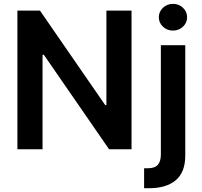

<svg xmlns="http://www.w3.org/2000/svg" viewBox="-20 -783 1058 1007"><path d="M669.9 -727.5V0H552.2L210 -495.6H203.1V0H71.3V-727.5H189.5L531.7 -231.9H538.1V-727.5ZM823.7 -545.9H951.7V31.2Q952.1 119.6 902.3 161.9Q852.5 204.1 762.2 204.1H735.8V99.6H754.4Q791.5 99.6 807.4 81.8Q823.2 64 823.7 29.8ZM887.2 -622.6Q856.4 -622.6 834.7 -643.1Q813 -663.6 813 -692.4Q813 -721.7 834.7 -742.2Q856.4 -762.7 887.2 -762.7Q918 -762.7 939.7 -742.2Q961.4 -721.7 961.4 -692.4Q961.4 -663.6 939.7 -643.1Q918 -622.6 887.2 -622.6Z"/></svg>

Font: Inter Semi Bold
Style: Regular
Weight: 600
Designer: Rasmus Andersson
Foundry: rsms
Version: Version 4.000;git-e0f93cc